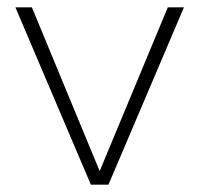

<svg xmlns="http://www.w3.org/2000/svg" viewBox="-20 -504 544 524"><path d="M438 -484H482L276 0H228L22 -484H67L252 -37Z"/></svg>

Font: wassup Sans
Style: Light
Weight: 200
Version: Version 2.001